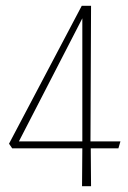

<svg xmlns="http://www.w3.org/2000/svg" viewBox="-20 -640 440 660"><path d="M262 0 263 -130H22L11 -146L261 -620H293L291 -154H394L387 -130H292L293 0ZM45 -154H263V-577Z"/></svg>

Font: Smooch Sans Thin ExtraLight
Style: Regular
Weight: 250
Version: Version 1.010